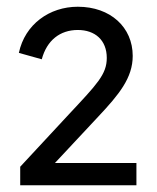

<svg xmlns="http://www.w3.org/2000/svg" viewBox="-20 -773 467 570"><path d="M385 -223V-289H143L271 -426C334 -493 374 -542 374 -607C374 -692 308 -753 211 -753C127 -753 54 -701 36 -616L104 -597C119 -653 158 -684 211 -684C262 -684 297 -654 297 -601C297 -552 268 -523 183 -432L40 -278V-223Z"/></svg>

Font: Plus Jakarta Sans
Style: Regular
Weight: 400
Designer: Gumpita Rahayu
Foundry: Tokotype
Version: Version 2.071;gftools[0.9.30]